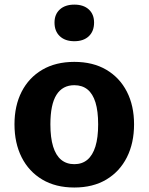

<svg xmlns="http://www.w3.org/2000/svg" viewBox="-20 -809 649 839"><path d="M304.8 10.4Q223.1 10.4 164.6 -24.5Q106 -59.4 74.6 -121.6Q43.3 -183.8 43.3 -265.8Q43.3 -347.2 74.7 -408.5Q106.2 -469.8 164.7 -504.2Q223.3 -538.6 304.8 -538.6Q386.2 -538.6 444.6 -504.2Q502.9 -469.8 534.4 -408.5Q565.8 -347.2 565.8 -265.8Q565.8 -183.8 534.5 -121.6Q503.1 -59.4 444.8 -24.5Q386.4 10.4 304.8 10.4ZM304.8 -91.6Q338.7 -91.6 361.8 -110.9Q384.9 -130.3 396.9 -168.8Q408.9 -207.3 408.9 -265.6Q408.9 -323.6 397.2 -361.5Q385.4 -399.4 362.3 -418.1Q339.1 -436.7 304.8 -436.7Q253.4 -436.7 226.8 -394.7Q200.2 -352.6 200.2 -265.6Q200.2 -207 212.2 -168.4Q224.2 -129.7 247.6 -110.6Q270.9 -91.6 304.8 -91.6ZM304.8 -628.9Q264.7 -628.9 241.5 -650.7Q218.2 -672.5 218.2 -710.4Q218.2 -746.6 241.5 -767.7Q264.7 -788.8 304.8 -788.8Q345.1 -788.8 368.1 -767.7Q391.1 -746.6 391.1 -710.4Q391.1 -672.5 368.1 -650.7Q345.1 -628.9 304.8 -628.9Z"/></svg>

Font: Comme
Style: Regular
Weight: 400
Designer: Vernon Adams
Foundry: Vernon Adams
Version: Version 1.000;gftools[0.9.27]